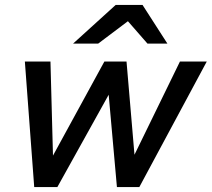

<svg xmlns="http://www.w3.org/2000/svg" viewBox="-20 -760 860 780"><path d="M119 0 81 -510H185L196 -100H180L404 -510H494L529 -100H511L711 -510H820L546 0H455L419 -403H437L213 0ZM277 -583 450 -740H559L660 -583H579L462 -717H557L379 -583Z"/></svg>

Font: Instrument Sans Medium
Style: Italic
Weight: 500
Italic angle: -13°
Designer: Rodrigo Fuenzalida
Foundry: fragTYPE
Version: Version 1.000;gftools[0.9.28]